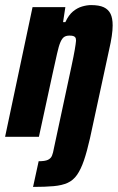

<svg xmlns="http://www.w3.org/2000/svg" viewBox="-34 -538 463 755"><path d="M96 197 118 96Q143 96 154.5 90.5Q166 85 170.5 74Q175 63 178 45L247 -277Q256 -319 260 -342.5Q264 -366 265 -378Q265 -387 262 -391Q259 -395 253.5 -396.5Q248 -398 239 -398Q226 -398 218 -392.5Q210 -387 203.5 -372Q197 -357 190.5 -327.5Q184 -298 173 -249L119 0H-14L94 -510H223L214 -451H223Q236 -479 253 -493Q270 -507 289 -512.5Q308 -518 324 -518Q356 -518 374 -509.5Q392 -501 400.5 -484Q409 -467 409 -438Q409 -420 405.5 -396Q402 -372 395 -342L320 5Q308 58 296 93Q284 128 269 149.5Q254 171 232 181Q210 191 177 194Q144 197 96 197Z"/></svg>

Font: Saira Condensed ExtraBold
Style: Italic
Weight: 800
Width: 3
Italic angle: -12°
Designer: Hector Gatti with collaboration of the Omnibus-Type team
Foundry: Omnibus-Type
Version: Version 1.101